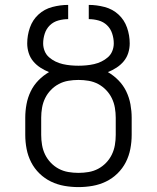

<svg xmlns="http://www.w3.org/2000/svg" viewBox="-20 -755 640 783"><path d="M300 8Q271 8 242.5 3Q214 -2 188 -14.5Q162 -27 141 -47.5Q120 -68 107 -93.5Q94 -119 88.5 -147.5Q83 -176 83 -205V-275Q83 -302 88 -329.5Q93 -357 105 -382Q117 -407 136.5 -427Q156 -447 180 -461Q162 -468 145 -479Q128 -490 115.5 -505Q103 -520 97 -539Q91 -558 91 -578Q91 -611 102 -642.5Q113 -674 137 -696Q161 -718 193.5 -726.5Q226 -735 258 -735V-677Q238 -677 218 -671.5Q198 -666 183.5 -652Q169 -638 162.5 -618Q156 -598 156 -578Q156 -562 162 -547Q168 -532 180 -521.5Q192 -511 206.5 -504Q221 -497 236.5 -493.5Q252 -490 268 -488.5Q284 -487 300 -487Q316 -487 332 -488.5Q348 -490 363.5 -493.5Q379 -497 393.5 -504Q408 -511 420 -521.5Q432 -532 438 -547Q444 -562 444 -578Q444 -598 437.5 -618Q431 -638 416.5 -652Q402 -666 382 -671.5Q362 -677 342 -677V-735Q374 -735 406.5 -726.5Q439 -718 463 -696Q487 -674 498 -642.5Q509 -611 509 -578Q509 -558 503 -539Q497 -520 484.5 -505Q472 -490 455 -479Q438 -468 420 -461Q444 -447 463.5 -427Q483 -407 495 -382Q507 -357 512 -329.5Q517 -302 517 -275V-205Q517 -176 511.5 -147.5Q506 -119 493 -93.5Q480 -68 459 -47.5Q438 -27 412 -14.5Q386 -2 357.5 3Q329 8 300 8ZM300 -50Q321 -50 341.5 -53.5Q362 -57 380 -66.5Q398 -76 412.5 -91Q427 -106 436 -124.5Q445 -143 448.5 -163.5Q452 -184 452 -205V-275Q452 -295 448.5 -315.5Q445 -336 436 -354.5Q427 -373 412.5 -388Q398 -403 380 -412.5Q362 -422 341.5 -425.5Q321 -429 300 -429Q279 -429 258.5 -425.5Q238 -422 220 -412.5Q202 -403 187.5 -388Q173 -373 164 -354.5Q155 -336 151.5 -315.5Q148 -295 148 -275V-205Q148 -184 151.5 -163.5Q155 -143 164 -124.5Q173 -106 187.5 -91Q202 -76 220 -66.5Q238 -57 258.5 -53.5Q279 -50 300 -50Z"/></svg>

Font: Iosevka Aile Light
Style: Regular
Weight: 300
Designer: Belleve Invis
Foundry: Belleve Invis
Version: Version 27.3.5; ttfautohint (v1.8.4)